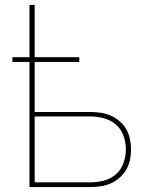

<svg xmlns="http://www.w3.org/2000/svg" viewBox="-20 -755 640 775"><path d="M99 0V-505H30V-524H99V-735H120V-524H300V-505H120V-303H344Q365 -303 386 -300Q407 -297 426.5 -288.5Q446 -280 462.5 -266Q479 -252 489.5 -233.5Q500 -215 504.5 -194Q509 -173 509 -152Q509 -130 504.5 -109Q500 -88 489.5 -70Q479 -52 462.5 -37.5Q446 -23 426.5 -14.5Q407 -6 386 -3Q365 0 344 0ZM120 -19H344Q372 -19 399.5 -26Q427 -33 448 -51.5Q469 -70 478.5 -97Q488 -124 488 -152Q488 -180 478.5 -207Q469 -234 448 -252Q427 -270 399.5 -277.5Q372 -285 344 -285H120Z"/></svg>

Font: Iosevka Curly Thin Extended
Style: Regular
Weight: 100
Width: 7
Monospace: yes
Designer: Belleve Invis
Foundry: Belleve Invis
Version: Version 11.1.0; ttfautohint (v1.8.3)